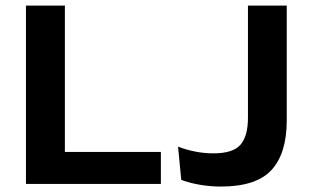

<svg xmlns="http://www.w3.org/2000/svg" viewBox="-20 -659 1116 688"><path d="M212.5 0H73V-639H212.5ZM147.5 -114.5H556.5V0H147.5ZM771.5 9.5Q734 9.5 697 3.2Q660 -3 629.5 -14.5L618 -133.5Q648 -122 679.8 -115.8Q711.5 -109.5 745 -109.5Q815 -109.5 841.8 -140.5Q868.5 -171.5 868.5 -237V-639H1007.5V-227.5Q1007.5 -109.5 953 -50Q898.5 9.5 771.5 9.5Z"/></svg>

Font: AnekLatin_SemiExpandedSemiBold
Style: Regular
Weight: 600
Width: 6
Designer: Yesha Goshar
Foundry: Ek Type
Version: Version 1.003